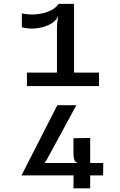

<svg xmlns="http://www.w3.org/2000/svg" viewBox="-20 -872 640 1023"><path d="M283.5 -435V-717.5Q283.5 -735 285 -750Q286.5 -765 290.5 -792.5L292 -851.5H374.5V-435ZM123.5 -413.5V-485H507.5V-413.5ZM96.5 -726.5V-800.5Q138 -792 177.5 -796.2Q217 -800.5 247.8 -815Q278.5 -829.5 292 -851.5L290.5 -792.5Q285 -765.5 254 -746.8Q223 -728 180.2 -722Q137.5 -716 96.5 -726.5ZM94.5 62.5 285.5 -311.5H387L228.5 -20L216.5 -3.5H530L529.5 62.5ZM371.5 131.5 372 18.5 401 -3.5Q385.5 -3.5 378.5 -15.2Q371.5 -27 371.5 -54.5V-135.5L460.5 -137V131.5Z"/></svg>

Font: Spline Sans Mono Medium
Style: Regular
Weight: 500
Monospace: yes
Version: Version 1.004